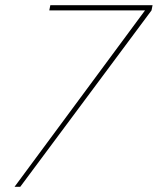

<svg xmlns="http://www.w3.org/2000/svg" viewBox="-20 -720 608 740"><path d="M58 0 564 -680 568 -700H174L170 -680H539L36 0Z"/></svg>

Font: Advent Pro Thin
Style: Italic
Weight: 250
Italic angle: -12°
Version: Version 3.000